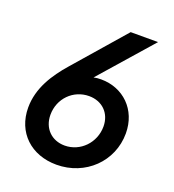

<svg xmlns="http://www.w3.org/2000/svg" viewBox="-137 -851 877 969"><g transform="rotate(20 301.5 -366.5)"><path d="M275 12C430 12 551 -105 551 -256C551 -384 459 -470 341 -470C327 -470 314 -469 301 -466L546 -745H399L164 -475C101 -403 43 -316 43 -211C43 -77 139 12 275 12ZM161 -215C161 -302 228 -370 313 -370C383 -370 433 -322 433 -250C433 -163 365 -93 281 -93C211 -93 161 -142 161 -215Z"/></g></svg>

Font: Mluvka SemiBold
Style: Italic
Weight: 600
Italic angle: -8°
Designer: Modified by Jiří Krblich, Original typeface by Gumpita Rahayu
Foundry: Gumpita Rahayu & Jiří Krblich
Version: Version 2.000;Glyphs 3.1.1 (3134)